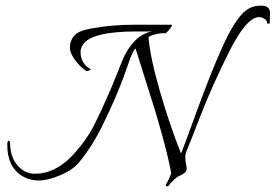

<svg xmlns="http://www.w3.org/2000/svg" viewBox="-20 -633 982 684"><path d="M942 -586 941 -550 932 -548Q933 -559 923 -565.5Q913 -572 903 -572Q856 -572 790 -436Q734 -323 694 -220Q654 -117 647 -101Q640 -85 640 -73Q640 -59 644 -42Q648 -25 638 -17.5Q628 -10 618.5 -6Q609 -2 597 10Q585 22 581 28Q579 31 577 31Q571 31 570 25Q581 10 590 -16Q569 -130 496 -355Q472 -431 463 -460Q453 -453 438 -408Q402 -301 346 -188Q309 -112 262 -55Q240 -28 195.5 -9Q151 10 117.5 10Q84 10 56 -8Q6 -40 6 -117Q6 -132 11 -131.5Q16 -131 16 -123Q16 -76 41.5 -45Q67 -14 104 -14Q176 -14 237 -78Q290 -135 318 -192.5Q346 -250 356 -274Q375 -314 417 -420Q433 -459 460 -487Q487 -515 522 -521H467Q308 -521 276 -475Q267 -461 267 -448.5Q267 -436 270 -426Q279 -399 300 -389Q306 -386 299 -382.5Q292 -379 288 -380Q275 -387 256 -408Q229 -440 229 -464Q229 -488 244.5 -506Q260 -524 308 -532Q377 -545 464 -545Q467 -545 468 -545H589Q598 -546 585 -530Q572 -514 569 -514.5Q566 -515 559.5 -515Q553 -515 535 -511Q517 -507 509 -501Q515 -428 549.5 -308.5Q584 -189 625 -86Q637 -116 684 -245Q731 -374 772 -465Q813 -556 848 -589Q874 -613 908.5 -613Q943 -613 942 -586Z"/></svg>

Font: Italianno
Style: Regular
Weight: 400
Designer: Robert E. Leuschke
Foundry: Robert E. Leuschke
Version: Version 1.003